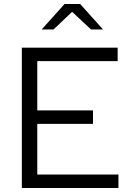

<svg xmlns="http://www.w3.org/2000/svg" viewBox="-20 -938 659 958"><path d="M89 0ZM89 0V-700H567V-633H166V-387H444V-320H166V-67H571V0ZM434 -791 340 -879 247 -791H188L302 -918H380L494 -791Z"/></svg>

Font: Red Hat Text
Style: Regular
Weight: 400
Designer: Pentagram / MCKL
Foundry: Pentagram / MCKL
Version: Version 1.005; Red Hat Text